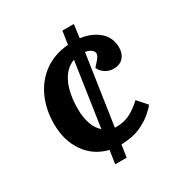

<svg xmlns="http://www.w3.org/2000/svg" viewBox="-162 -776 882 929"><g transform="rotate(-30 279.0 -311.0)"><path d="M215 33 226 -41Q147 -60 101.5 -125Q56 -190 56 -284Q56 -364 85.5 -429Q115 -494 170.5 -534.5Q226 -575 306 -582L317 -655H381L371 -581Q433 -573 473.5 -538.5Q514 -504 514 -446Q514 -414 495 -392.5Q476 -371 440 -371Q415 -371 394.5 -384.5Q374 -398 365 -419L389 -446Q413 -473 400.5 -490Q388 -507 360 -511L302 -121Q305 -121 313 -121Q353 -121 386.5 -137.5Q420 -154 455 -187L501 -135Q488 -118 462 -96Q436 -74 396 -56Q356 -38 300 -36Q298 -35 295 -35Q292 -35 289 -35L279 33ZM242 -148 295 -505Q245 -487 218.5 -430.5Q192 -374 192 -287Q192 -243 204.5 -206Q217 -169 242 -148Z"/></g></svg>

Font: Literata 7pt SemiBold
Style: Italic
Weight: 600
Italic angle: -2°
Designer: Latin by Veronika Burian and Jose Scaglione. Greek by Irene Vlachou. Cyrillic by Vera Evstafieva
Foundry: TypeTogether
Version: Version 3.002